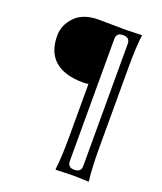

<svg xmlns="http://www.w3.org/2000/svg" viewBox="-158 -750 919 1087"><g transform="rotate(20 301.0 -206.5)"><path d="M367.2 -574.2V161.1Q367.2 199.2 407.2 199.2Q448.2 199.2 448.2 161.1V-574.2Q448.2 -612.3 407.2 -611.8Q367.2 -612.3 367.2 -574.2ZM408.2 -645Q408.2 -645 506.8 -647.9L507.8 -645Q498 -579.1 498 -444.8V32.2Q498 161.1 507.8 231.9L505.9 234.9Q440.9 231.9 407.2 231.9Q407.2 231.9 309.1 234.9L307.1 231.9Q316.9 161.1 316.9 32.2V-285.2Q303.7 -282.2 285.2 -282.2Q174.3 -282.2 115.7 -332Q57.1 -381.8 57.1 -481Q57.1 -546.9 106 -596.9Q154.8 -647 247.1 -647Q290 -647 345.2 -646Q400.4 -645 408.2 -645Z"/></g></svg>

Font: Linux Biolinum O
Style: Bold
Weight: 700
Designer: Philipp H. Poll
Foundry: Philipp H. Poll
Version: Version 1.3.2